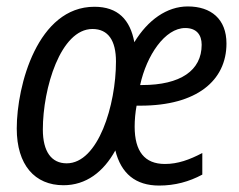

<svg xmlns="http://www.w3.org/2000/svg" viewBox="-20 -566 742 596"><path d="M177 9C247 9 301 -32 338 -99C356 -27 401 10 474 10C523 10 567 -2 608 -24V-91C568 -70 532 -57 492 -57C429 -57 398 -96 398 -173C398 -193 400 -217 404 -238H416C591 -238 683 -316 683 -431C683 -507 635 -546 563 -546C498 -546 439 -504 397 -435C384 -505 346 -545 273 -545C97 -545 32 -301 32 -167C32 -54 88 9 177 9ZM421 -302H415C435 -394 492 -479 555 -479C590 -479 606 -458 606 -427C606 -347 540 -302 421 -302ZM187 -59C140 -59 113 -95 113 -164C113 -292 168 -476 267 -476C316 -476 340 -440 340 -375C340 -240 285 -59 187 -59Z"/></svg>

Font: Noto Sans Condensed
Style: Italic
Weight: 400
Width: 3
Italic angle: -12°
Designer: Monotype Design Team
Foundry: Monotype Imaging Inc.
Version: Version 2.013